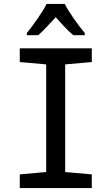

<svg xmlns="http://www.w3.org/2000/svg" viewBox="-20 -961 570 981"><path d="M117 -792V-781H175C201 -803 232 -838 265 -873C296 -838 326 -804 355 -781H413V-792C378 -835 333 -896 311 -941H218C197 -898 152 -836 117 -792ZM81 0H449V-70L313 -82V-632L449 -644V-714H81V-644L216 -632V-82L81 -70Z"/></svg>

Font: Noto Sans Mono Condensed Medium
Style: Regular
Weight: 500
Width: 3
Designer: Monotype Design Team
Foundry: Monotype Imaging Inc.
Version: Version 2.014